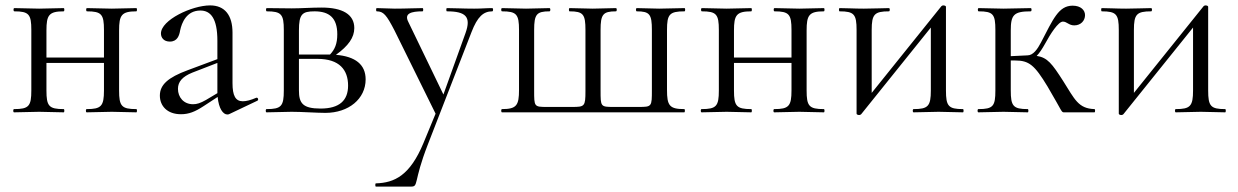

<svg xmlns="http://www.w3.org/2000/svg" viewBox="-20 -416 4584 711"><path d="M96 -305V-81C96 -23 87 -12 32 -12C28 -12 28 0 32 0L125 -2L216 0C219 0 219 -12 216 -12C161 -12 152 -23 152 -81V-183H365V-81C365 -23 355 -12 301 -12C297 -12 297 0 301 0L394 -2L485 0C488 0 488 -12 485 -12C430 -12 421 -23 421 -81V-303C421 -360 430 -374 485 -374C488 -374 488 -386 485 -386L394 -384L302 -386C298 -386 298 -374 302 -374C356 -374 365 -363 365 -305V-203H152V-303C152 -360 161 -374 216 -374C219 -374 219 -386 216 -386L125 -384L33 -386C29 -386 29 -374 33 -374C87 -374 96 -363 96 -305Z M830 6 933 -43C939 -46 935 -56 929 -54C908 -45 892 -41 879 -41C852 -41 841 -62 841 -108V-295C841 -359 813 -396 758 -396C691 -396 576 -342 576 -292C576 -277 586 -262 609 -262C637 -262 644 -285 647 -303C653 -332 671 -377 722 -377C760 -377 785 -348 785 -265V-197L675 -156C602 -129 572 -102 572 -62C572 -24 599 7 650 7C679 7 702 -2 734 -23L786 -57C790 -14 806 8 822 8C826 8 828 7 830 6ZM639 -87C639 -113 655 -132 692 -147L785 -183V-76V-71L743 -46C722 -34 709 -30 695 -30C660 -30 639 -56 639 -87Z M1060 -385 968 -386C964 -386 964 -374 968 -374C1022 -374 1031 -363 1031 -305V-81C1031 -23 1022 -12 967 -12C963 -12 963 0 967 0L1060 -2C1097 -2 1154 2 1185 2C1271 2 1334 -50 1334 -122C1334 -177 1296 -207 1224 -213C1270 -246 1292 -277 1292 -312C1292 -363 1248 -388 1171 -388C1133 -388 1094 -385 1060 -385ZM1087 -81V-198H1156C1237 -198 1269 -157 1269 -99C1269 -44 1237 -14 1167 -14C1101 -14 1087 -34 1087 -81ZM1087 -214V-303C1087 -364 1099 -374 1145 -374C1200 -374 1229 -349 1229 -289C1229 -254 1220 -233 1202 -214H1191Z M1548 114C1498 234 1441 261 1372 263C1369 263 1369 275 1372 275H1502C1531 275 1510 259 1564 120L1726 -297C1748 -354 1770 -374 1803 -374C1807 -374 1807 -386 1803 -386C1778 -386 1765 -384 1736 -384C1690 -384 1667 -386 1635 -386C1632 -386 1632 -374 1635 -374C1706 -374 1725 -353 1704 -294L1622 -66L1492 -335C1476 -366 1502 -374 1545 -374C1548 -374 1548 -386 1545 -386C1518 -386 1486 -384 1442 -384L1375 -386C1372 -386 1372 -374 1375 -374C1400 -374 1411 -361 1441 -303L1593 5Z M1839 0H2514C2517 0 2517 -12 2514 -12C2459 -12 2450 -25 2450 -83V-305C2450 -363 2459 -374 2515 -374C2518 -374 2518 -386 2515 -386L2421 -384L2338 -386C2334 -386 2334 -374 2338 -374C2386 -374 2394 -363 2394 -305V-83C2394 -21 2394 -20 2345 -20H2252C2204 -20 2204 -21 2204 -81V-305C2204 -363 2213 -374 2261 -374C2265 -374 2265 -386 2261 -386L2175 -384L2089 -386C2086 -386 2086 -374 2089 -374C2140 -374 2148 -363 2148 -305V-79C2148 -22 2145 -20 2099 -20H2005C1958 -20 1958 -21 1958 -81V-305C1958 -363 1967 -374 2015 -374C2019 -374 2019 -386 2015 -386L1928 -384L1839 -386C1835 -386 1835 -374 1839 -374C1893 -374 1902 -363 1902 -305V-83C1902 -26 1893 -12 1839 -12C1835 -12 1835 0 1839 0Z M2642 -305V-81C2642 -23 2633 -12 2578 -12C2574 -12 2574 0 2578 0L2671 -2L2762 0C2765 0 2765 -12 2762 -12C2707 -12 2698 -23 2698 -81V-183H2911V-81C2911 -23 2901 -12 2847 -12C2843 -12 2843 0 2847 0L2940 -2L3031 0C3034 0 3034 -12 3031 -12C2976 -12 2967 -23 2967 -81V-303C2967 -360 2976 -374 3031 -374C3034 -374 3034 -386 3031 -386L2940 -384L2848 -386C2844 -386 2844 -374 2848 -374C2902 -374 2911 -363 2911 -305V-203H2698V-303C2698 -360 2707 -374 2762 -374C2765 -374 2765 -386 2762 -386L2671 -384L2579 -386C2575 -386 2575 -374 2579 -374C2633 -374 2642 -363 2642 -305Z M3162 10C3165 10 3166 9 3169 7L3427 -314V-81C3427 -23 3417 -12 3363 -12C3359 -12 3359 0 3363 0L3456 -2L3546 0C3549 0 3549 -12 3546 -12C3492 -12 3483 -23 3483 -81V-391C3483 -394 3478 -396 3473 -396C3470 -396 3467 -394 3466 -393L3208 -72V-305C3208 -363 3218 -374 3272 -374C3276 -374 3276 -386 3272 -386C3249 -386 3217 -384 3179 -384C3143 -384 3114 -386 3089 -386C3086 -386 3086 -374 3089 -374C3143 -374 3152 -363 3152 -305V5C3152 8 3157 10 3162 10Z M3603 0 3696 -2 3786 0C3789 0 3789 -12 3786 -12C3732 -12 3723 -23 3723 -81V-192H3739C3791 -192 3811 -175 3859 -96C3917 2 3909 0 3922 0H4033C4036 0 4036 -12 4033 -12C3973 -14 3960 -48 3917 -116C3876 -180 3859 -203 3819 -209C3829 -219 3840 -236 3850 -254C3870 -291 3899 -336 3916 -336C3931 -336 3938 -322 3958 -322C3983 -322 3998 -340 3998 -360C3998 -378 3983 -395 3952 -395C3900 -395 3880 -345 3835 -259C3822 -234 3806 -211 3785 -211L3723 -208V-303C3723 -361 3734 -374 3797 -374C3801 -374 3801 -386 3797 -386L3696 -384L3604 -386C3600 -386 3600 -374 3604 -374C3658 -374 3666 -363 3666 -305V-81C3666 -23 3658 -12 3603 -12C3599 -12 3599 0 3603 0Z M4133 10C4136 10 4137 9 4140 7L4398 -314V-81C4398 -23 4388 -12 4334 -12C4330 -12 4330 0 4334 0L4427 -2L4517 0C4520 0 4520 -12 4517 -12C4463 -12 4454 -23 4454 -81V-391C4454 -394 4449 -396 4444 -396C4441 -396 4438 -394 4437 -393L4179 -72V-305C4179 -363 4189 -374 4243 -374C4247 -374 4247 -386 4243 -386C4220 -386 4188 -384 4150 -384C4114 -384 4085 -386 4060 -386C4057 -386 4057 -374 4060 -374C4114 -374 4123 -363 4123 -305V5C4123 8 4128 10 4133 10Z"/></svg>

Font: Cormorant Garamond
Style: Regular
Weight: 400
Designer: Christian Thalmann (Catharsis Fonts)
Foundry: Catharsis Fonts
Version: Version 4.002;Glyphs 3.4 (3410)